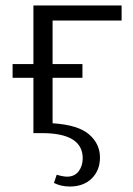

<svg xmlns="http://www.w3.org/2000/svg" viewBox="-20 -486 486 701"><path d="M172 -411V-252H281V-202H172V-36Q265 -30 305 4.5Q345 39 345 89Q345 136 315 165.5Q285 195 235 195Q203 195 177 182L187 152Q211 159 225 159Q252 159 267 139.5Q282 120 282 92Q282 0 133 0H102V-202H26V-252H102V-466H424V-411Z"/></svg>

Font: Ysabeau SC
Style: Regular
Weight: 400
Designer: Christian Thalmann (Catharsis Fonts)
Version: Version 0.003